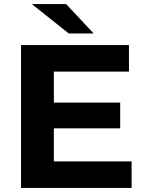

<svg xmlns="http://www.w3.org/2000/svg" viewBox="-20 -921 711 941"><path d="M625 -130V0H83V-700H612V-570H244V-418H569V-292H244V-130ZM136 -901H304L439 -757H317Z"/></svg>

Font: APTA Sans Regular
Style: Bold Italic
Weight: 700
Version: Version 7.200